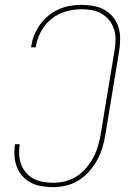

<svg xmlns="http://www.w3.org/2000/svg" viewBox="-20 -763 540 791"><path d="M198 8Q174 8 150.5 4Q127 0 107 -10.5Q87 -21 72 -38Q57 -55 49 -76.5Q41 -98 39.5 -121.5Q38 -145 42 -169H61Q58 -148 59 -126.5Q60 -105 67 -86Q74 -67 87 -52Q100 -37 117.5 -27.5Q135 -18 156 -14Q177 -10 198 -10Q223 -10 248 -16Q273 -22 295.5 -36.5Q318 -51 335.5 -71.5Q353 -92 365 -115Q377 -138 384 -162.5Q391 -187 395 -211L452 -556Q456 -579 456 -601Q456 -623 449.5 -643Q443 -663 430 -679.5Q417 -696 399 -706.5Q381 -717 359.5 -721Q338 -725 316 -725Q285 -725 252.5 -716Q220 -707 193 -686Q166 -665 149.5 -634.5Q133 -604 128 -573Q128 -572 127.5 -570.5Q127 -569 127 -568H108Q108 -570 108 -571Q108 -572 109 -573Q112 -597 121.5 -619.5Q131 -642 145.5 -662.5Q160 -683 180 -699Q200 -715 222.5 -725Q245 -735 269 -739Q293 -743 316 -743Q341 -743 365.5 -738.5Q390 -734 410.5 -722.5Q431 -711 446 -692.5Q461 -674 468 -651.5Q475 -629 475 -603.5Q475 -578 471 -553L414 -208Q410 -182 402 -155.5Q394 -129 380.5 -104Q367 -79 347.5 -57Q328 -35 304 -20Q280 -5 252.5 1.5Q225 8 198 8Z"/></svg>

Font: Iosevka SS04 Thin Oblique
Style: Regular
Weight: 100
Italic angle: -9°
Monospace: yes
Designer: Belleve Invis
Foundry: Belleve Invis
Version: Version 19.0.0; ttfautohint (v1.8.4)